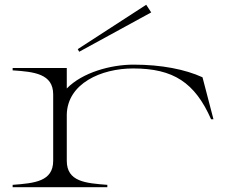

<svg xmlns="http://www.w3.org/2000/svg" viewBox="-20 -785 959 805"><path d="M260 -111V-305C263 -435 404 -498 538 -498C707 -498 797 -439 865 -285H875L829 -461C757 -494 657 -514 540 -514C444 -514 325 -481 260 -414V-500H33V-490C123 -484 203 -476 203 -389V-111C203 -24 125 -17 33 -10V0H430V-10C339 -17 260 -23 260 -111ZM614 -733 593 -765 306 -579 312 -568Z"/></svg>

Font: Sprat Extended Light
Style: Regular
Weight: 300
Width: 9
Designer: Ethan Nakache
Foundry: Collletttivo
Version: Version 2.000;Glyphs 3.2 (3217)